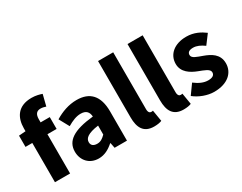

<svg xmlns="http://www.w3.org/2000/svg" viewBox="-84 -1158 2031 1614"><g transform="rotate(-30 931.5 -350.5)"><path d="M90 0H237V-381H326V-496H237V-526C237 -577 258 -597 294 -597C310 -597 328 -593 345 -587L372 -695C350 -703 314 -713 273 -713C139 -713 90 -627 90 -522V-495L24 -490V-381H90Z M511 12C567 12 613 -14 655 -51H659L669 0H789V-284C789 -436 719 -508 592 -508C514 -508 443 -481 380 -443L433 -346C481 -374 522 -391 564 -391C618 -391 639 -363 642 -319C446 -299 363 -242 363 -138C363 -54 420 12 511 12ZM561 -102C526 -102 504 -117 504 -149C504 -187 538 -217 642 -231V-144C616 -118 594 -102 561 -102Z M1048 12C1081 12 1106 7 1122 0L1104 -109C1096 -107 1092 -107 1086 -107C1074 -107 1060 -117 1060 -148V-701H913V-154C913 -54 947 12 1048 12Z M1334 12C1367 12 1392 7 1408 0L1390 -109C1382 -107 1378 -107 1372 -107C1360 -107 1346 -117 1346 -148V-701H1199V-154C1199 -54 1233 12 1334 12Z M1631 12C1764 12 1835 -58 1835 -148C1835 -239 1764 -274 1701 -297C1650 -316 1604 -328 1604 -360C1604 -385 1622 -399 1660 -399C1695 -399 1729 -383 1765 -357L1831 -445C1788 -477 1732 -508 1656 -508C1541 -508 1466 -445 1466 -353C1466 -271 1537 -230 1597 -207C1648 -187 1698 -172 1698 -139C1698 -113 1679 -97 1635 -97C1593 -97 1552 -115 1507 -149L1441 -57C1491 -16 1566 12 1631 12Z"/></g></svg>

Font: Giro Sans Regular
Style: Bold
Weight: 700
Designer: Paul D. Hunt
Foundry: Adobe Systems Incorporated
Version: Version 1.000;PS 1.0;hotconv 1.0.88;makeotf.lib2.5.647800